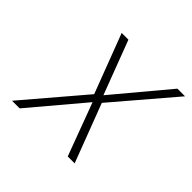

<svg xmlns="http://www.w3.org/2000/svg" viewBox="-132 -633 765 765"><g transform="rotate(45 251.0 -250.0)"><path d="M145 -500H183L269 -273L459 -500H502L286 -247L380 0H341L258 -223L70 0H27L240 -250Z"/></g></svg>

Font: TitilliumWebThinItalic
Style: Thin Italic
Weight: 200
Italic angle: -13°
Version: Version 1.001;PS 57.000;hotconv 1.0.70;makeotf.lib2.5.55311